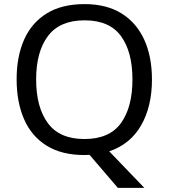

<svg xmlns="http://www.w3.org/2000/svg" viewBox="-20 -745 821 935"><path d="M720 -358Q720 -227 667.5 -135Q615 -43 512 -8L683 170H554L416 9Q410 9 403.5 9.5Q397 10 391 10Q280 10 206.5 -36Q133 -82 97 -165Q61 -248 61 -359Q61 -469 97 -551Q133 -633 206.5 -679Q280 -725 392 -725Q499 -725 572 -679.5Q645 -634 682.5 -551.5Q720 -469 720 -358ZM156 -358Q156 -223 213 -145.5Q270 -68 391 -68Q513 -68 569 -145.5Q625 -223 625 -358Q625 -493 569 -569.5Q513 -646 392 -646Q271 -646 213.5 -569.5Q156 -493 156 -358Z"/></svg>

Font: Noto Sans Pau Cin Hau
Style: Regular
Weight: 400
Designer: Monotype Design Team
Foundry: Monotype Imaging Inc.
Version: Version 2.002; ttfautohint (v1.8.4.7-5d5b)